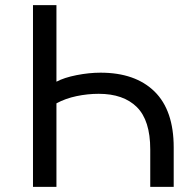

<svg xmlns="http://www.w3.org/2000/svg" viewBox="-20 -725 756 745"><path d="M108 0V-705H199V-408Q229 -424 277.5 -433.5Q326 -443 370 -443Q505 -443 579.5 -370Q654 -297 654 -153V0H563V-145Q563 -258 511 -309.5Q459 -361 363 -361Q320 -361 277 -352Q234 -343 199 -324V0Z"/></svg>

Font: Nunito Sans 7pt
Style: Regular
Weight: 400
Designer: Vernon Adams
Foundry: Vernon Adams
Version: Version 3.101;gftools[0.9.27]